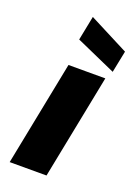

<svg xmlns="http://www.w3.org/2000/svg" viewBox="-142 -801 620 862"><g transform="rotate(20 168.0 -370.0)"><path d="M118 -500H294L195 0H19ZM147 -740 336 -643 315 -539 124 -624Z"/></g></svg>

Font: Albert Sans Black
Style: Italic
Weight: 900
Italic angle: -11.25°
Designer: Andreas Rasmussen
Foundry: a.Foundry
Version: Version 1.025